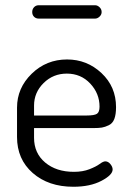

<svg xmlns="http://www.w3.org/2000/svg" viewBox="-20 -706 498 733"><path d="M45 -183C45 -126.3 65 -80.5 105 -45.5C145 -10.5 196.7 7 260 7C302.7 7 338.3 -0.5 367 -15.5C395.7 -30.5 410 -45 410 -59C410 -65.7 407.2 -72.5 401.5 -79.5C395.8 -86.5 389.3 -90 382 -90C376.7 -90 369.5 -86.7 360.5 -80C351.5 -73.3 338.5 -66.7 321.5 -60C304.5 -53.3 284.7 -50 262 -50C217.3 -50 180.8 -61.8 152.5 -85.5C124.2 -109.2 110 -140.7 110 -180V-217H336C350 -217 361 -217.7 369 -219C377 -220.3 385.8 -223.3 395.5 -228C405.2 -232.7 412.2 -240.7 416.5 -252C420.8 -263.3 423 -278.3 423 -297C423 -349 404.5 -392.3 367.5 -427C330.5 -461.7 286.7 -479 236 -479C183.3 -479 138.3 -460.8 101 -424.5C63.7 -388.2 45 -345 45 -295ZM103 -660C103 -652.7 105.3 -646.7 110 -642C114.7 -637.3 120.7 -635 128 -635H343C349 -635 354.7 -637.5 360 -642.5C365.3 -647.5 368 -653.3 368 -660C368 -667.3 365.3 -673.5 360 -678.5C354.7 -683.5 349 -686 343 -686H128C120.7 -686 114.7 -683.5 110 -678.5C105.3 -673.5 103 -667.3 103 -660ZM110 -265V-303C110 -336.3 122.2 -365 146.5 -389C170.8 -413 200.3 -425 235 -425C271 -425 300.8 -412.3 324.5 -387C348.2 -361.7 360 -332.3 360 -299C360 -285 356.7 -275.8 350 -271.5C343.3 -267.2 330 -265 310 -265Z"/></svg>

Font: Terminal Dosis
Style: Book
Weight: 400
Designer: EdgarTolentino, PabloImpallari, IginoMarini
Foundry: EdgarTolentino, PabloImpallari, IginoMarini
Version: Version 1.006